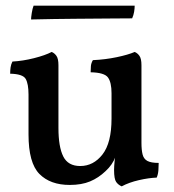

<svg xmlns="http://www.w3.org/2000/svg" viewBox="-20 -651 618 680"><path d="M227 4Q158 4 119.5 -35Q81 -74 81 -175V-316Q81 -354 71 -371.5Q61 -389 16 -390Q16 -402 17.5 -412.5Q19 -423 24 -433Q61 -435 100.5 -445Q140 -455 163 -467Q173 -463 180 -453Q187 -443 187 -420V-198Q187 -131 204 -97Q221 -63 264 -63Q311 -63 343 -104Q375 -145 375 -231V-321Q375 -359 362.5 -376.5Q350 -394 301 -395Q301 -407 302 -417.5Q303 -428 309 -438Q353 -440 393.5 -448.5Q434 -457 457 -467Q467 -463 474 -453Q481 -443 481 -420V-133L389 -96Q384 -82 375 -69Q366 -56 354 -45Q329 -21 299 -8.5Q269 4 227 4ZM411 9Q399 4 391.5 -6.5Q384 -17 384 -49Q384 -61 386 -81.5Q388 -102 394 -134L481 -145Q481 -120 485 -104Q489 -88 502 -81Q515 -74 542 -74Q542 -62 541 -48Q540 -34 535 -22Q507 -21 472 -13Q437 -5 411 9ZM90 -582Q90 -589 92.5 -605Q95 -621 99 -631H457Q457 -621 455 -609Q453 -597 448 -586Q427 -586 373.5 -585.5Q320 -585 246.5 -584.5Q173 -584 90 -582Z"/></svg>

Font: Vollkorn Medium
Style: Regular
Weight: 500
Designer: Friedrich Althausen
Foundry: Friedrich Althausen
Version: Version 5.000